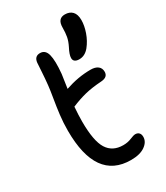

<svg xmlns="http://www.w3.org/2000/svg" viewBox="-205 -903 864 1002"><g transform="rotate(-30 227.5 -402.5)"><path d="M308.1 -577.1Q272.9 -577.1 272.9 -604Q272.9 -624 292 -660.2Q305.2 -686.5 309.6 -709.7Q314 -732.9 314 -764.2Q314 -817.9 357.9 -817.9Q386.7 -817.9 402.8 -800.8Q418.9 -783.7 418.9 -749Q418.9 -716.3 405.3 -677.2Q391.6 -638.2 367.2 -607.9Q341.8 -577.1 308.1 -577.1ZM278.8 13.2Q68.8 13.2 68.8 -284.2Q68.8 -331.5 74.2 -376.5Q79.6 -421.4 87.4 -467.3Q95.2 -513.2 98.1 -541Q102.1 -578.1 104.7 -621.6Q107.4 -665 107.9 -671.9Q111.8 -708 145 -708Q176.8 -708 186.5 -671.4Q196.3 -634.8 189 -557.1Q186 -534.2 176.8 -474.1Q254.9 -501 330.1 -501Q358.4 -501 373.8 -489Q389.2 -477.1 389.2 -455.1Q389.2 -422.9 349.1 -419.9Q289.6 -416 247.8 -405.5Q206.1 -395 161.1 -376Q157.2 -326.2 157.2 -288.1Q157.2 -171.4 187.5 -122.8Q217.8 -74.2 282.2 -74.2Q309.6 -74.2 331.5 -83.5Q353.5 -92.8 363.8 -92.8Q377.9 -92.8 386 -84.2Q394 -75.7 394 -60.1Q394 -29.8 363.5 -8.3Q333 13.2 278.8 13.2Z"/></g></svg>

Font: Shantell Sans Normal
Style: Regular
Weight: 400
Designer: Stephen Nixon, Anya Danilova, Shantell Martin
Foundry: Arrow Type
Version: Version 1.006;[559af2be0]